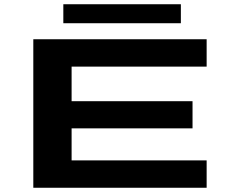

<svg xmlns="http://www.w3.org/2000/svg" viewBox="-20 -885 1140 905"><path d="M137 0V-700H954V-571H317.5V-408H887.5V-280H317.5V-129H954V0ZM278.5 -775.5V-865H832.5V-775.5Z"/></svg>

Font: Trispace Expanded
Style: Bold
Weight: 700
Width: 7
Designer: Tyler Finck
Foundry: Etcetera Type Company
Version: Version 1.210; ttfautohint (v1.8.3)